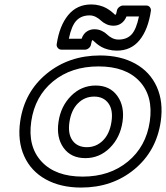

<svg xmlns="http://www.w3.org/2000/svg" viewBox="-20 -822 755 873"><path d="M71.8 -270Q91.3 -404.3 192.4 -487.1Q293.5 -569.8 435.1 -569.8Q527.8 -569.8 595 -532.7Q662.1 -495.6 692.9 -427.2Q723.6 -358.9 710.9 -270Q691.4 -135.3 591.1 -52.2Q490.7 30.8 349.1 30.8Q255.4 30.8 188 -6.6Q120.6 -43.9 89.8 -112.5Q59.1 -181.2 71.8 -270ZM356 -19Q478.5 -19 561.5 -87.4Q644.5 -155.8 661.1 -270Q677.7 -384.3 614.7 -452.1Q551.8 -520 428.2 -520Q304.2 -520 221.4 -452.1Q138.7 -384.3 122.1 -270Q105.5 -155.8 168.9 -87.4Q232.4 -19 356 -19ZM237.8 -621.1Q250.5 -705.6 290.3 -753.7Q330.1 -801.8 395 -801.8Q415 -801.8 433.1 -796.9Q451.2 -792 463.1 -785.2Q475.1 -778.3 484.1 -771.5Q493.2 -764.6 498 -759.8L502.9 -754.9H505.9Q508.8 -757.8 511.2 -772Q512.7 -782.7 521.7 -789.8Q530.8 -796.9 540 -796.9H645Q655.8 -796.9 661.6 -789.1Q667.5 -781.2 666 -772Q653.3 -687 614.5 -639.4Q575.7 -591.8 511.2 -591.8Q490.7 -591.8 472.2 -596.7Q453.6 -601.6 441.7 -608.4Q429.7 -615.2 420.9 -622.3Q412.1 -629.4 407.2 -634.3Q402.3 -639.2 401.9 -639.2H399.9Q396.5 -635.7 394 -621.1Q392.6 -610.4 384 -603.3Q375.5 -596.2 366.2 -596.2H259.8Q249 -596.2 242.7 -604.2Q236.3 -612.3 237.8 -621.1ZM246.1 -268.1Q256.3 -338.9 303.2 -386Q350.1 -433.1 415 -433.1Q479.5 -433.1 513.4 -386Q547.4 -338.9 537.1 -268.1Q526.4 -196.3 479.5 -149.7Q432.6 -103 368.2 -103Q302.7 -103 269 -149.9Q235.4 -196.8 246.1 -268.1ZM293 -646H351.1Q359.4 -669.9 377 -680.2Q391.6 -689 409.2 -689Q427.7 -689 442.9 -681.6Q458 -674.3 466.6 -665.5Q475.1 -656.7 489 -649.4Q502.9 -642.1 519 -642.1Q556.2 -642.1 577.9 -665Q599.6 -688 611.8 -747.1H555.2Q546.4 -725.6 529.8 -714.8Q515.6 -705.1 496.1 -705.1Q478 -705.1 462.9 -712.4Q447.8 -719.7 439 -728.5Q430.2 -737.3 416.5 -744.6Q402.8 -752 387.2 -752Q350.1 -752 327.6 -728.5Q305.2 -705.1 293 -646ZM375 -152.8Q417.5 -152.8 448 -183.1Q478.5 -213.4 486.8 -268.1Q495.1 -321.8 472.9 -352.3Q450.7 -382.8 408.2 -382.8Q365.2 -382.8 334.7 -352.5Q304.2 -322.3 295.9 -268.1Q287.6 -213.9 309.6 -183.3Q331.5 -152.8 375 -152.8Z"/></svg>

Font: Trueno Bold Outline
Style: Italic
Weight: 700
Width: 6
Designer: Julieta Ulanovsky
Foundry: Julieta Ulanovsky
Version: Version 3.001b | FøM Fix